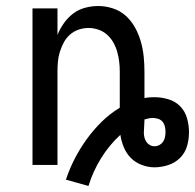

<svg xmlns="http://www.w3.org/2000/svg" viewBox="-20 -548 648 638"><path d="M274 70 199 49Q211 13 228.5 -21Q246 -55 268.5 -86Q291 -117 318 -143.5Q345 -170 378 -190V-310Q378 -327 376 -343.5Q374 -360 369.5 -376Q365 -392 356.5 -407Q348 -422 335.5 -433Q323 -444 307 -449.5Q291 -455 274 -455Q257 -455 241 -449.5Q225 -444 212.5 -433Q200 -422 192 -407Q184 -392 179 -376Q174 -360 172.5 -343.5Q171 -327 171 -310V0H88V-520H171V-432Q179 -452 192 -470.5Q205 -489 222.5 -502.5Q240 -516 262 -522Q284 -528 306 -528Q331 -528 355.5 -520Q380 -512 398.5 -495Q417 -478 429 -456Q441 -434 448 -409.5Q455 -385 457.5 -360Q460 -335 460 -310V-222Q469 -224 477 -224.5Q485 -225 494 -225Q517 -225 540 -218Q563 -211 579 -194.5Q595 -178 601.5 -155Q608 -132 608 -109Q608 -85 601.5 -62.5Q595 -40 578.5 -23.5Q562 -7 539 0.5Q516 8 493 8Q472 8 451 0Q430 -8 415 -23Q400 -38 391.5 -58.5Q383 -79 380 -100Q343 -66 316 -22.5Q289 21 274 70ZM493 -62Q502 -62 509.5 -66Q517 -70 521.5 -76.5Q526 -83 528 -91.5Q530 -100 530 -109Q530 -118 528 -127Q526 -136 520.5 -143Q515 -150 506 -153Q497 -156 488 -156Q481 -156 474 -154.5Q467 -153 460 -151V-148Q460 -138 459 -127.5Q458 -117 458 -107Q458 -99 460 -91Q462 -83 466.5 -76.5Q471 -70 478 -66Q485 -62 493 -62Z"/></svg>

Font: Iosevka Aile
Style: Regular
Weight: 400
Designer: Belleve Invis
Foundry: Belleve Invis
Version: Version 28.0.1; ttfautohint (v1.8.4)